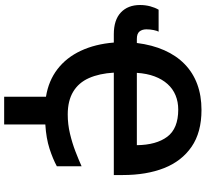

<svg xmlns="http://www.w3.org/2000/svg" viewBox="-52 -712 965 900"><g transform="rotate(90 430.0 -262.5)"><path d="M496 -725Q601 -725 668.5 -678.5Q736 -632 768.5 -549.5Q801 -467 801 -356V-314H321Q325 -246 346.5 -197.5Q368 -149 410.5 -123.5Q453 -98 517 -98Q563 -98 607 -108.5Q651 -119 690 -134Q729 -149 760 -163V-47Q725 -28 677 -12.5Q629 3 564 7V200H434V4Q359 -8 304.5 -50Q250 -92 218.5 -159.5Q187 -227 180 -314H141Q74 -314 39 -347Q4 -380 4 -437Q4 -462 10 -484.5Q16 -507 26 -524H129Q125 -518 121.5 -501Q118 -484 118 -467Q118 -447 128 -434.5Q138 -422 163 -422H182Q191 -494 216 -550.5Q241 -607 281 -646Q321 -685 375 -705Q429 -725 496 -725ZM494 -616Q458 -616 427.5 -603.5Q397 -591 374.5 -566Q352 -541 338.5 -505Q325 -469 322 -422H661Q660 -513 621.5 -564.5Q583 -616 494 -616Z"/></g></svg>

Font: Noto Sans Display SemiBold
Style: Regular
Weight: 600
Designer: Monotype Design Team
Foundry: Monotype Imaging Inc.
Version: Version 2.003